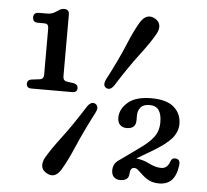

<svg xmlns="http://www.w3.org/2000/svg" viewBox="-52 -772 915 847"><g transform="rotate(5 405.5 -348.0)"><path d="M88.5 -645Q65 -645 65 -667.5Q65 -689 90 -689H123Q140.5 -689 151.2 -694Q162 -699 173.5 -707Q186 -716 198 -716Q221 -716 221 -693V-419.5Q221 -400 238.5 -397.5L269.5 -393Q287.5 -389 287.5 -372.5Q287.5 -353.5 265 -353.5H85.5Q63 -353.5 63 -372.5Q63 -390 81.5 -393L118 -397.5Q135.5 -399.5 135.5 -419.5V-620Q135.5 -635 131 -640Q126.5 -645 115.5 -645ZM448 -399Q431 -374.5 413 -385Q396.5 -394.5 409 -421.5Q457.5 -514 485 -580.8Q512.5 -647.5 535.5 -685.5Q563.5 -730.5 602 -708Q620.5 -697 622.8 -679Q625 -661 613 -640.5Q592 -602.5 547.8 -544.8Q503.5 -487 448 -399ZM336.5 -296.5Q354 -321 372 -311Q389.5 -300 376.5 -273.5Q330 -183.5 301 -115.8Q272 -48 249 -10.5Q222 35.5 183 12Q164.5 1.5 162.2 -16.5Q160 -34.5 171.5 -55.5Q193 -93 238 -152.2Q283 -211.5 336.5 -296.5ZM471.5 -25Q471.5 -56 498 -72.5L574 -127Q623.5 -161 644 -188.8Q664.5 -216.5 664.5 -254.5Q664.5 -326.5 612 -326.5Q583.5 -326.5 571.2 -311.8Q559 -297 559 -276V-254Q559 -216.5 518 -216.5Q500 -216.5 489 -227.5Q478 -238.5 478 -259Q478 -297 512.5 -327Q547 -357 616.5 -357Q684.5 -357 716.8 -328.2Q749 -299.5 749 -255Q749 -219 723.2 -189.5Q697.5 -160 634.5 -123L572.5 -86.5Q603.5 -83.5 631.8 -69Q660 -54.5 685.5 -54.5Q713.5 -54.5 724 -87.5Q730 -103.5 745.5 -101.5Q766.5 -100 764 -74.5Q758.5 -28.5 738 -7Q717.5 14.5 682.5 14.5Q655.5 14.5 637 5Q618.5 -4.5 601.5 -21.5Q589.5 -33 582.5 -38.5Q575.5 -44 567 -44Q550 -44 548.5 -15.5Q547 14.5 509.5 14.5Q492.5 14.5 482 4.2Q471.5 -6 471.5 -25Z"/></g></svg>

Font: Fraunces 9pt SuperSoft
Style: Regular
Weight: 400
Version: Version 1.000;[b76b70a41]